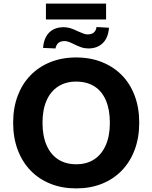

<svg xmlns="http://www.w3.org/2000/svg" viewBox="-20 -1035 846 1066"><path d="M403 11Q324 11 259.5 -15Q195 -41 149 -89Q103 -137 78 -204Q53 -271 53 -353Q53 -436 78 -502.5Q103 -569 149 -616.5Q195 -664 259.5 -690Q324 -716 403 -716Q482 -716 546.5 -690Q611 -664 657 -617Q703 -570 728 -503Q753 -436 753 -354Q753 -271 728 -204Q703 -137 657 -89Q611 -41 546.5 -15Q482 11 403 11ZM403 -123Q462 -123 503.5 -150.5Q545 -178 567.5 -229.5Q590 -281 590 -353Q590 -426 568 -477.5Q546 -529 504 -555.5Q462 -582 403 -582Q345 -582 303 -555Q261 -528 238.5 -477Q216 -426 216 -353Q216 -281 238.5 -229Q261 -177 303 -150Q345 -123 403 -123ZM235 -927V-1015H569V-927ZM471 -766Q450 -766 431 -772.5Q412 -779 390 -790Q372 -799 360.5 -803Q349 -807 339 -807Q316 -807 304 -796.5Q292 -786 288 -766L219 -769Q222 -807 236.5 -832.5Q251 -858 275.5 -871Q300 -884 333 -884Q352 -884 370.5 -878.5Q389 -873 413 -861Q431 -853 443.5 -848.5Q456 -844 466 -844Q489 -844 501 -854.5Q513 -865 516 -885L585 -881Q581 -825 550.5 -795.5Q520 -766 471 -766Z"/></svg>

Font: Nunito Sans 11pt ExtraBold
Style: Regular
Weight: 800
Version: Version 3.101;gftools[0.9.27]